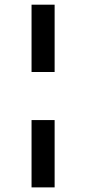

<svg xmlns="http://www.w3.org/2000/svg" viewBox="-20 -687 373 832"><path d="M116.7 -375V-666.7H216.7V-375ZM116.7 125V-166.7H216.7V125Z"/></svg>

Font: Afacad
Style: Bold Italic
Weight: 700
Italic angle: -14°
Designer: Kristian Moeller
Foundry: Dicotype
Version: Version 1.000; ttfautohint (v1.8.4.7-5d5b)